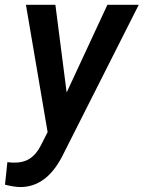

<svg xmlns="http://www.w3.org/2000/svg" viewBox="-57 -548 585 783"><path d="M214.8 -170.9 380.9 -528.3H508.8L195.8 91.3Q130.4 216.3 23.4 214.8Q-2.9 213.9 -36.6 205.1L-26.9 113.3L-5.9 115.2Q36.1 116.7 63.5 99.4Q90.8 82 109.4 45.4L137.2 -9.3L48.8 -528.3H168.9Z"/></svg>

Font: RobotoDraft Medium
Style: Italic
Weight: 500
Italic angle: -12°
Version: Version 2.001152; 2014